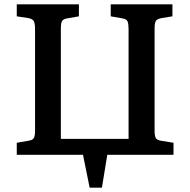

<svg xmlns="http://www.w3.org/2000/svg" viewBox="-20 -720 885 893"><path d="M397 153 366 0H58V-56L110 -65Q132 -68 137.5 -78Q143 -88 143 -112V-585Q143 -608 138 -620Q133 -632 111 -636L58 -644V-700H347V-644L295 -635Q274 -632 268.5 -622Q263 -612 263 -588V-74H578V-585Q578 -608 573.5 -620Q569 -632 547 -635L495 -644V-700H782V-644L732 -636Q710 -632 704.5 -622Q699 -612 699 -588V-112Q699 -88 704.5 -78Q710 -68 731 -65L787 -56V0H479L454 153Z"/></svg>

Font: Literata 12pt Medium
Style: Regular
Weight: 500
Designer: Latin by Veronika Burian and Jose Scaglione. Greek by Irene Vlachou. Cyrillic by Vera Evstafieva.
Foundry: TypeTogether
Version: Version 3.002